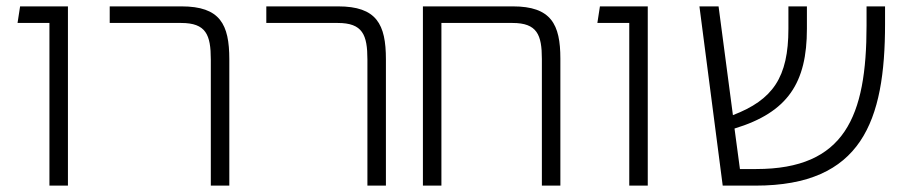

<svg xmlns="http://www.w3.org/2000/svg" viewBox="-20 -582 2860 602"><path d="M135 0H193V-562H43L35 -510H135Z M641 0H699V-396C699 -506 670 -562 549 -562H324V-510H548C626 -510 641 -473 641 -395Z M1132 0H1190V-396C1190 -506 1161 -562 1040 -562H815V-510H1039C1117 -510 1132 -473 1132 -395Z M1588 -562H1306V0H1364V-510H1587C1664 -510 1679 -473 1679 -397V0H1737V-398C1737 -506 1708 -562 1588 -562Z M1953 0H2011V-562H1861L1853 -510H1953Z M2697 -562V-502C2697 -217 2629 -52 2351 -52H2300L2283 -179C2451 -230 2510 -323 2510 -492V-562H2452V-492C2452 -339 2403 -269 2278 -221L2233 -562H2173L2246 0H2349C2682 0 2755 -202 2755 -507V-562Z"/></svg>

Font: FiraGO Light
Style: Regular
Weight: 300
Designer: bBox Type
Foundry: bBox Type GmbH
Version: Version 1.001;PS 001.001;hotconv 1.0.88;makeotf.lib2.5.64775